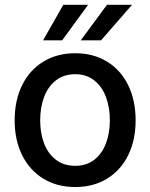

<svg xmlns="http://www.w3.org/2000/svg" viewBox="-20 -755 614 786"><path d="M40 -262.7Q40 -344.7 70.8 -406.7Q101.6 -468.8 157.7 -502.9Q213.9 -537.1 288.1 -537.1Q361.8 -537.1 418 -502.9Q474.1 -468.8 504.6 -406.5Q535.2 -344.2 535.2 -262.7Q535.2 -181.2 504.6 -119.4Q474.1 -57.6 418 -23.4Q361.8 10.7 288.1 10.7Q213.9 10.7 157.7 -23.4Q101.6 -57.6 70.8 -119.4Q40 -181.2 40 -262.7ZM429.7 -262.7Q429.7 -314.9 413.8 -357.7Q397.9 -400.4 366 -425.8Q334 -451.2 288.1 -451.2Q241.2 -451.2 208.7 -425.8Q176.3 -400.4 160.4 -357.7Q144.5 -314.9 144.5 -262.7Q144.5 -210.4 160.4 -168.2Q176.3 -126 208.7 -101.1Q241.2 -76.2 288.1 -76.2Q334.5 -76.2 366.2 -101.1Q397.9 -126 413.8 -168.2Q429.7 -210.4 429.7 -262.7ZM418 -735.4H520.5L393.6 -589.8H310.5ZM239.3 -735.4H340.8L234.4 -589.8H156.2Z"/></svg>

Font: Pretendard GOV Medium
Style: Regular
Weight: 500
Designer: Base glyphs from Inter by Rasmus Andersson; Hangeul glyphs from Noto Sans CJK(Source Han Sans) by Jang Soo-young and Kan
Foundry: Kil Hyung-jin
Version: Version 1.309